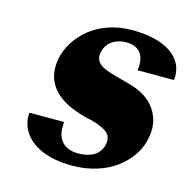

<svg xmlns="http://www.w3.org/2000/svg" viewBox="-86 -623 712 718"><g transform="rotate(15 270.0 -264.0)"><path d="M49 -140C46 -122 49 -104 56 -86C80 -27 149 10 253 10C321 10 379 -9 423 -41C460 -69 496 -111 505 -170C510 -199 507 -223 500 -243C485 -285 453 -314 410 -331C376 -344 324 -354 290 -367C266 -376 242 -390 247 -424C254 -466 289 -488 331 -488C381 -488 407 -457 398 -398H539C542 -419 539 -437 532 -454C508 -508 440 -538 340 -538C274 -538 218 -517 177 -484C142 -455 109 -413 100 -356C96 -330 98 -308 104 -289C125 -226 189 -195 260 -177C281 -173 299 -168 312 -162C338 -151 362 -140 356 -102C349 -58 309 -40 264 -40C209 -40 175 -72 183 -140Z"/></g></svg>

Font: Aerodynamic
Style: Obl
Weight: 500
Designer: Google
Version: Version 2.000980; 2014